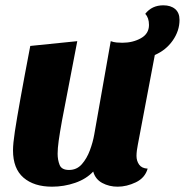

<svg xmlns="http://www.w3.org/2000/svg" viewBox="-20 -683 696 723"><path d="M176 20Q108 20 68.5 -14Q29 -48 29 -117Q29 -142 36 -188Q43 -234 57 -312Q71 -390 94 -510L271 -528Q251 -421 236.5 -348.5Q222 -276 213.5 -229Q205 -182 201 -153Q197 -124 197 -104Q197 -81 204.5 -62Q212 -43 240 -43Q269 -43 288 -64.5Q307 -86 318.5 -117Q330 -148 335 -177L397 -528Q408 -524 419 -523Q430 -522 441 -522Q480 -522 510.5 -539Q541 -556 541 -589Q541 -616 527 -631Q552 -663 595 -663Q623 -663 639.5 -649Q656 -635 656 -608Q656 -567 630.5 -530.5Q605 -494 563 -476L499 -138Q497 -129 495.5 -117Q494 -105 494 -96Q494 -77 504 -63Q514 -49 536 -48Q526 -13 491.5 3.5Q457 20 423 20Q391 20 365 6Q339 -8 331 -37Q305 -9 263 5.5Q221 20 176 20Z"/></svg>

Font: Sansita Swashed
Style: Bold
Weight: 700
Designer: Pablo Cosgaya
Foundry: Omnibus-Type
Version: Version 1.003; ttfautohint (v1.8.3)